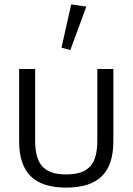

<svg xmlns="http://www.w3.org/2000/svg" viewBox="-20 -844 606 874"><path d="M281 10C426 10 496 -56 496 -202V-530H423V-205C423 -102 389 -50 281 -50C174 -50 140 -103 140 -205V-530H67V-202C67 -57 137 10 281 10ZM300 -616 373 -814 304 -824 260 -627Z"/></svg>

Font: Cheyenne Sans Light
Style: Regular
Weight: 300
Designer: The Public Sans project authors (U.S. Web Design System), Libre Franklin designed by Pablo Impallari and Rodrigo Fuenzal
Foundry: The Cheyenne Sans Project Authors
Version: Version 2.007